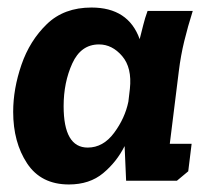

<svg xmlns="http://www.w3.org/2000/svg" viewBox="-20 -480 562 510"><path d="M492 -451Q479 -410 469.5 -371Q460 -332 455 -291L431 -98H489L480 -25L450 0H315L311 -92Q290 -50 254 -20Q218 10 163 10Q89 10 52 -46Q15 -102 15 -183Q15 -244 37 -308Q59 -372 104.5 -416Q150 -460 223 -460Q321 -460 351 -376Q356 -395 360.5 -413.5Q365 -432 372 -451ZM243 -362Q195 -362 172 -311.5Q149 -261 149 -198Q149 -88 213 -88Q254 -88 283 -127Q312 -166 321 -210L325 -244Q331 -300 304.5 -331Q278 -362 243 -362Z"/></svg>

Font: Zilla Slab
Style: Bold Italic
Weight: 700
Italic angle: -6°
Designer: Typotheque.com
Foundry: Typotheque type foundry
Version: Version 1.1; 2017; ttfautohint (v1.6)